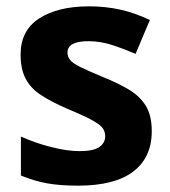

<svg xmlns="http://www.w3.org/2000/svg" viewBox="-20 -576 537 606"><path d="M459 -162Q459 -79 400.5 -34.5Q342 10 226 10Q169 10 128 2.5Q87 -5 46 -22V-145Q90 -125 141 -112Q192 -99 231 -99Q275 -99 293.5 -112Q312 -125 312 -146Q312 -160 304.5 -171Q297 -182 272 -196Q247 -210 194 -232Q143 -254 110 -275.5Q77 -297 61 -327.5Q45 -358 45 -404Q45 -480 104 -518Q163 -556 261 -556Q312 -556 358 -546Q404 -536 453 -513L408 -406Q368 -423 332 -434.5Q296 -446 259 -446Q226 -446 209.5 -437Q193 -428 193 -410Q193 -397 201.5 -386.5Q210 -376 234.5 -364Q259 -352 307 -332Q354 -313 388 -292.5Q422 -272 440.5 -241.5Q459 -211 459 -162Z"/></svg>

Font: Noto Sans Javanese
Style: Regular
Weight: 400
Designer: Monotype Design Team
Foundry: Monotype Imaging Inc.
Version: Version 2.004